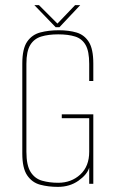

<svg xmlns="http://www.w3.org/2000/svg" viewBox="-20 -717 450 749"><path d="M206 12Q168 12 136.5 3.5Q105 -5 86 -33Q67 -61 67 -118V-469Q67 -527 86 -554.5Q105 -582 137.5 -590.5Q170 -599 209 -599Q249 -599 279 -590Q309 -581 326.5 -553.5Q344 -526 344 -469V-401H328V-468Q328 -517 314 -541.5Q300 -566 273 -574.5Q246 -583 207 -583Q169 -583 141 -574.5Q113 -566 98 -541.5Q83 -517 83 -468V-125Q83 -72 99.5 -46Q116 -20 144.5 -12Q173 -4 207 -4Q258 -4 293 -36Q328 -68 328 -125V-256H221V-271H344V0H328V-63Q320 -36 286 -12Q252 12 206 12ZM197 -611 114 -697H132L204 -625L273 -697H293L212 -611Z"/></svg>

Font: Alumni Sans Pinstripe
Style: Regular
Weight: 400
Designer: Robert E. Leuschke
Foundry: Robert E. Leuschke
Version: Version 1.010; ttfautohint (v1.8.4.7-5d5b)